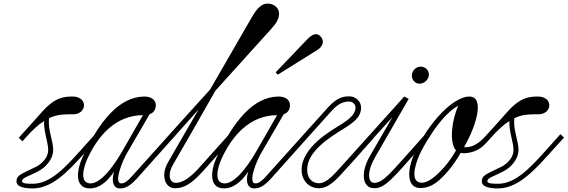

<svg xmlns="http://www.w3.org/2000/svg" viewBox="-20 -1039 3169 1072"><path d="M162 13C267 13 352 -73 445 -176L531 -271L511 -290L427 -196C339 -98 258 -13 163 -13C138 -13 103 -13 103 -27C103 -44 130 -52 153 -63C189 -80 197 -84 209 -92C250 -119 277 -162 277 -201C277 -254 249 -306 253 -371L254 -379C264 -384 274 -388 284 -391C318 -401 352 -401 391 -401C420 -401 449 -420 449 -452C449 -481 421 -500 387 -500C339 -500 289 -497 217 -417C205 -403 195 -392 159 -352L85 -270L105 -250L123 -270C162 -314 195 -344 226 -363C224 -300 249 -247 249 -201C249 -164 223 -135 194 -115C182 -107 161 -99 134 -85C99 -67 72 -58 72 -27C72 8 124 13 162 13Z M482 13C531 13 576 -20 617 -81C601 -28 611 13 651 13C675 13 704 3 744 -42L948 -270L928 -290L716 -54C689 -24 673 -15 657 -15C611 -15 668 -152 692 -189L815 -401C837 -409 850 -426 850 -452C850 -483 822 -500 787 -500C647 -500 534 -364 439 -157C407 -86 396 13 482 13ZM470 -157C526 -277 622 -395 778 -396L664 -197C604 -92 537 -15 486 -15C425 -15 442 -97 470 -157Z M956 12C1007 12 1049 -12 1113 -83L1280 -270L1260 -290L1087 -97C1048 -54 1002 -18 963 -18C921 -18 917 -72 946 -120C986 -187 1090 -370 1183 -533L1492 -875C1519 -905 1538 -930 1538 -964C1538 -997 1506 -1020 1472 -1019C1443 -1018 1417 -997 1385 -941L1153 -539C1067 -445 966 -332 928 -290L948 -270L1089 -428C945 -180 939 -170 916 -129C877 -59 902 12 956 12Z M1231 13C1280 13 1325 -20 1366 -81C1350 -28 1360 13 1400 13C1424 13 1453 3 1493 -42L1697 -270L1677 -290L1465 -54C1438 -24 1422 -15 1406 -15C1360 -15 1417 -152 1441 -189L1564 -401C1586 -409 1599 -426 1599 -452C1599 -483 1571 -500 1536 -500C1396 -500 1283 -364 1188 -157C1156 -86 1145 13 1231 13ZM1219 -157C1275 -277 1371 -395 1527 -396L1413 -197C1353 -92 1286 -15 1235 -15C1174 -15 1191 -97 1219 -157ZM1519 -635 1531 -622 1750 -759C1783 -779 1792 -809 1772 -833C1753 -856 1729 -854 1696 -820Z M1761 12C1817 12 1860 -38 1914 -98C1932 -118 1961 -148 2003 -197L2068 -270L2048 -290L1967 -200L1885 -109C1841 -60 1801 -16 1762 -16C1729 -16 1696 -36 1695 -91C1693 -194 1826 -275 1895 -318C1955 -355 1996 -385 1996 -439C1996 -470 1969 -501 1930 -501C1902 -501 1865 -498 1813 -441L1677 -290L1697 -270L1828 -416C1871 -465 1901 -472 1930 -472C1949 -472 1965 -456 1965 -439C1965 -402 1933 -375 1879 -341C1832 -311 1664 -219 1664 -90C1664 -32 1704 12 1761 12Z M2070 12C2131 12 2179 -50 2317 -205L2375 -270L2355 -290L2289 -216C2168 -82 2120 -18 2070 -18C2033 -18 2028 -81 2073 -159L2262 -487L2237 -500L2048 -290L2068 -271L2171 -385L2046 -169C1992 -77 2001 12 2070 12ZM2290 -647C2274 -626 2276 -596 2298 -580C2317 -565 2347 -571 2364 -593C2381 -614 2377 -643 2357 -658C2336 -673 2307 -669 2290 -647Z M2328 11C2396 10 2440 -36 2485 -88C2504 -110 2528 -144 2552 -185C2577 -180 2610 -187 2633 -196C2665 -209 2687 -231 2721 -270L2701 -290C2674 -258 2646 -235 2618 -224C2601 -217 2585 -217 2571 -217L2587 -247C2637 -340 2688 -500 2600 -500C2515 -500 2377 -364 2295 -185C2250 -86 2251 12 2328 11ZM2324 -179C2337 -208 2435 -394 2539 -449C2502 -369 2487 -243 2526 -199C2508 -168 2488 -138 2464 -110C2416 -55 2371 -18 2333 -19C2275 -21 2289 -101 2324 -179Z M2760 13C2865 13 2950 -73 3043 -176L3129 -271L3109 -290L3025 -196C2937 -98 2856 -13 2761 -13C2736 -13 2701 -13 2701 -27C2701 -44 2728 -52 2751 -63C2787 -80 2795 -84 2807 -92C2848 -119 2875 -162 2875 -201C2875 -254 2847 -306 2851 -371L2852 -379C2862 -384 2872 -388 2882 -391C2916 -401 2950 -401 2989 -401C3018 -401 3047 -420 3047 -452C3047 -481 3019 -500 2985 -500C2937 -500 2887 -497 2815 -417C2803 -403 2793 -392 2757 -352L2683 -270L2703 -250L2721 -270C2760 -314 2793 -344 2824 -363C2822 -300 2847 -247 2847 -201C2847 -164 2821 -135 2792 -115C2780 -107 2759 -99 2732 -85C2697 -67 2670 -58 2670 -27C2670 8 2722 13 2760 13Z"/></svg>

Font: Louise
Style: Regular
Weight: 400
Designer: Ange Degheest & Luna Delabre & Camille Depalle
Foundry: Velvetyne Type Foundry
Version: Version 1.000;FEAKit 1.0